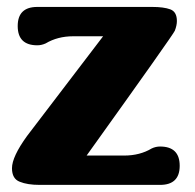

<svg xmlns="http://www.w3.org/2000/svg" viewBox="-20 -520 549 540"><path d="M430.2 -107.9Q485.4 -107.9 485.4 -53.7Q485.4 0 430.2 0H91.3Q57.1 0 35.6 -8.8Q13.7 -17.1 13.7 -46.9Q13.7 -79.1 56.2 -137.7L270 -418H186Q142.1 -418 108.4 -397.9Q96.7 -392.6 85 -392.6Q29.8 -392.6 29.8 -446.8Q29.8 -500.5 85 -500.5H408.2Q440.4 -500.5 459 -493.7Q477.5 -486.8 477.5 -460.9Q477.5 -448.7 471.7 -433.6Q467.8 -423.3 223.6 -82.5H329.1Q373.5 -82.5 406.7 -102.5Q418 -107.9 430.2 -107.9Z"/></svg>

Font: inglobal
Style: Bold
Weight: 700
Designer: Andrey Kochetov, Denis Davydov, Evgeny Yurtaev
Foundry: inglobal.ru
Version: Version 1.00 September 25, 2014, initial release